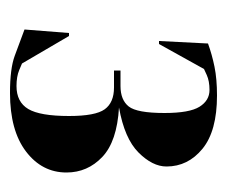

<svg xmlns="http://www.w3.org/2000/svg" viewBox="-55 -804 454 384"><g transform="rotate(90 172.0 -612.0)"><path d="M166 -405Q117 -405 91.5 -414.5Q66 -424 39 -434L46 -523H52L107 -429Q107 -429 120 -423.5Q133 -418 152 -418Q184 -418 198 -441.5Q212 -465 212 -523Q212 -576 198.5 -594.5Q185 -613 155 -613H121V-626H152Q180 -626 193 -642.5Q206 -659 206 -714Q206 -764 193.5 -784Q181 -804 160 -804Q142 -804 130 -798.5Q118 -793 118 -793L68 -703H62L67 -801Q89 -809 113.5 -814Q138 -819 171 -819Q242 -819 277.5 -790Q313 -761 313 -718Q313 -690 285 -662Q257 -634 195 -623Q263 -619 294 -589.5Q325 -560 325 -518Q325 -469 283 -437Q241 -405 166 -405Z"/></g></svg>

Font: DM Serif Display
Style: Regular
Weight: 400
Designer: Colophon Foundry, Frank Grießhammer
Foundry: Colophon Foundry
Version: Version 5.200; ttfautohint (v1.8.3)